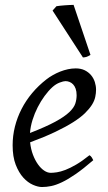

<svg xmlns="http://www.w3.org/2000/svg" viewBox="-20 -732 433 772"><path d="M190.9 -381.8Q174.8 -367.2 159.4 -346.2Q144 -325.2 131.6 -300.8Q119.1 -276.4 110.8 -249.8Q102.5 -223.1 100.6 -197.3Q164.6 -222.2 201.9 -242.4Q239.3 -262.7 258.3 -280.8Q277.3 -298.8 282.7 -315.4Q288.1 -332 288.1 -349.1Q288.1 -364.3 284.2 -375.2Q280.3 -386.2 273.9 -392.8Q267.6 -399.4 259.5 -402.6Q251.5 -405.8 243.2 -405.8Q235.4 -405.8 220.2 -400.1Q205.1 -394.5 190.9 -381.8ZM366.2 -371.1Q366.2 -357.4 363 -342.3Q359.9 -327.1 349.9 -311Q339.8 -294.9 322 -277.3Q304.2 -259.8 274.7 -241Q245.1 -222.2 202.6 -201.9Q160.2 -181.6 101.1 -159.7Q104 -132.3 112.5 -109.9Q121.1 -87.4 132.6 -71.3Q144 -55.2 157.5 -46.1Q170.9 -37.1 184.1 -37.1Q194.3 -37.1 209 -39.3Q223.6 -41.5 242.9 -48.8Q262.2 -56.2 286.4 -70.3Q310.5 -84.5 339.8 -107.9Q345.2 -105 349.4 -98.4Q353.5 -91.8 355 -87.9Q314.9 -53.2 284.2 -32Q253.4 -10.7 229.2 0.7Q205.1 12.2 185.8 16.1Q166.5 20 148.9 20Q132.8 20 112.3 11Q91.8 2 73.7 -17.8Q55.7 -37.6 43.2 -69.6Q30.8 -101.6 30.8 -147.9Q30.8 -186 40 -222.9Q49.3 -259.8 66.7 -293.7Q84 -327.6 109.4 -357.9Q134.8 -388.2 167 -413.1Q178.2 -421.9 192.4 -429.9Q206.5 -438 221.9 -444.1Q237.3 -450.2 253.2 -453.6Q269 -457 284.2 -457Q305.2 -457 320.6 -449.5Q335.9 -441.9 346.2 -429.7Q356.4 -417.5 361.3 -402.1Q366.2 -386.7 366.2 -371.1ZM343.8 -511.2Q334 -505.4 328.1 -503.4Q322.3 -501.5 313.5 -501L191.4 -689.5L207 -707Q212.9 -708 221.9 -709Q231 -710 241 -710.7Q251 -711.4 260.3 -711.9Q269.5 -712.4 275.9 -712.4Z"/></svg>

Font: Akkhara
Style: Italic
Weight: 400
Italic angle: -7°
Designer: J. Victor Gaultney
Version: Version 1.00 June 13, 2006, initial release